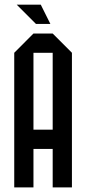

<svg xmlns="http://www.w3.org/2000/svg" viewBox="-20 -812 373 832"><path d="M125 0H41.7V-583.3L125 -666.7H208.3L291.7 -583.3V0H208.3V-166.7H125ZM125 -250H208.3V-583.3H125ZM198.3 -708.3H135.8L52.5 -791.7H156.7Z"/></svg>

Font: Yulong
Style: Regular
Weight: 400
Designer: GGBotNet
Foundry: f0n7.com
Version: 1.00